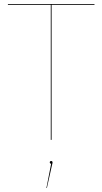

<svg xmlns="http://www.w3.org/2000/svg" viewBox="-20 -700 512 961"><path d="M453.1 -680.1H19.6V-676.1H234.1V0H238.2V-676.1H452.7ZM236 105.9C231.9 105.9 229.1 108.7 229.1 112.7C229.1 116.6 231.4 119.1 236.1 119.5L212.3 240.9H214.7L240.7 124.2C242.6 117.4 243 115.7 243 112.7C243 108.7 240.4 105.9 236 105.9Z"/></svg>

Font: Fira Sans Four
Style: Regular
Weight: 100
Designer: Carrois Corporate & Edenspiekermann AG
Foundry: Carrois Corporate GbR & Edenspiekermann AG
Version: Version 4.203;PS 004.203;hotconv 1.0.88;makeotf.lib2.5.64775